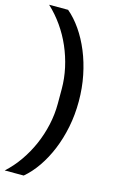

<svg xmlns="http://www.w3.org/2000/svg" viewBox="-143 -814 614 1005"><g transform="rotate(15 164.0 -311.0)"><path d="M273 -311Q273 -238 259.5 -171Q246 -104 222 -46Q198 12 165.5 59Q133 106 95 138H-8Q33 101 66 53.5Q99 6 122 -47Q145 -100 157.5 -157Q170 -214 170 -271V-351Q170 -408 157.5 -465Q145 -522 122 -575Q99 -628 66 -675Q33 -722 -8 -760H95Q133 -728 165.5 -681Q198 -634 222 -576Q246 -518 259.5 -451Q273 -384 273 -311Z"/></g></svg>

Font: IBM Plex Arabic Medium
Style: Regular
Weight: 500
Designer: Mike Abbink, Paul van der Laan, Pieter van Rosmalen, Wael Morcos, Khajak Apelian
Foundry: Bold Monday
Version: Version 1.0